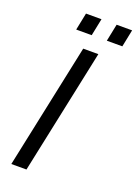

<svg xmlns="http://www.w3.org/2000/svg" viewBox="-166 -958 731 1025"><g transform="rotate(20 199.5 -445.5)"><path d="M37 0 187 -710H273L123 0ZM117 -793 137 -891H225L205 -793ZM291 -793 311 -891H399L379 -793Z"/></g></svg>

Font: Geist Regular
Style: Italic
Weight: 400
Italic angle: -12°
Designer: Basement.studio, Andrés Briganti, Mateo Zaragoza
Foundry: Basement.studio, Vercel, Andrés Briganti, Guido Ferreyra, Mateo Zaragoza
Version: Version 1.500; ttfautohint (v1.8.4.7-5d5b)